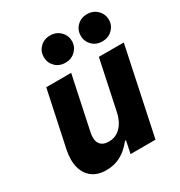

<svg xmlns="http://www.w3.org/2000/svg" viewBox="-179 -882 955 1017"><g transform="rotate(-30 298.5 -373.5)"><path d="M176.6 10Q126.2 10 92.9 -14.7Q59.6 -39.4 47.6 -84.7Q35.6 -130 48.6 -192.2L120.4 -530H272.8L203.6 -203.4Q195 -161 211.1 -137.8Q227.2 -114.6 264.2 -114.6Q296.6 -114.6 319.7 -130.3Q342.8 -146 357.4 -171.8Q372 -197.6 378.2 -227.8L442.2 -530H594.6L482.6 0H330.2L345.6 -75.4H339.6Q324 -55 301.2 -35.1Q278.4 -15.2 247.7 -2.6Q217 10 176.6 10ZM500.6 -591.2Q462.8 -591.2 438.7 -615.5Q414.6 -639.8 414.6 -673.8Q414.6 -708.8 438.7 -733.1Q462.8 -757.4 500.6 -757.4Q537.4 -757.4 562 -733.1Q586.6 -708.8 586.6 -673.8Q586.6 -639.8 562 -615.5Q537.4 -591.2 500.6 -591.2ZM274.6 -591.2Q236.8 -591.2 212.7 -615.5Q188.6 -639.8 188.6 -673.8Q188.6 -708.8 212.7 -733.1Q236.8 -757.4 274.6 -757.4Q311.4 -757.4 336 -733.1Q360.6 -708.8 360.6 -673.8Q360.6 -639.8 336 -615.5Q311.4 -591.2 274.6 -591.2Z"/></g></svg>

Font: Be Vietnam Pro Variable Thin
Style: Italic
Weight: 100
Italic angle: -12°
Designer: Lam Bao, Tony Le, Vietanh Nguyen
Foundry: Yellow Type Foundry
Version: Version 1.002